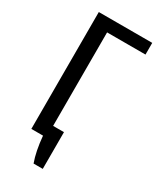

<svg xmlns="http://www.w3.org/2000/svg" viewBox="-212 -773 835 996"><g transform="rotate(30 205.0 -275.0)"><path d="M70 0V-700H390V-630H160V0ZM170 150Q159 120 151.5 82.5Q144 45 140 0H70V-70H225V150Z"/></g></svg>

Font: Cuprum
Style: Regular
Weight: 400
Designer: Jovanny Lemonad
Foundry: Jovanny Lemonad
Version: Version 3.000